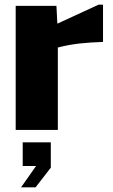

<svg xmlns="http://www.w3.org/2000/svg" viewBox="-20 -555 482 820"><path d="M47 0H227V-352C292 -369 346 -373 420 -376V-535H401L225 -454L221 -530H47ZM70 245H132L197 161V53H77V154H134Z"/></svg>

Font: Bisquit Text
Style: Bold
Weight: 800
Version: Version 1.004;Glyphs 3.2.3 (3260)